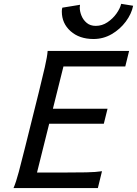

<svg xmlns="http://www.w3.org/2000/svg" viewBox="-20 -958 698 978"><path d="M249.5 -404.3H527.8L508.8 -327.6H230.5L168.5 -79.1H297.4Q369.6 -79.1 419.4 -80.1Q469.2 -81.1 499.5 -85.9L478.5 0H48.8Q61.5 -28.8 75.9 -83Q90.3 -137.2 107.9 -208L178.2 -490.2Q195.8 -561.5 208.3 -615.7Q220.7 -669.9 222.7 -698.7H637.7L618.2 -619.6H303.2ZM597.2 -938.5 658.2 -928.7Q649.9 -887.2 620.8 -848.1Q591.8 -809.1 549.1 -784.2Q506.3 -759.3 456.5 -759.3Q384.3 -759.3 339.6 -799.1Q294.9 -838.9 294.9 -899.4Q294.9 -903.8 295.4 -908.9Q295.9 -914.1 297.4 -918.9L387.7 -933.6Q386.2 -926.3 386.2 -920.4Q386.2 -899.9 395 -878.2Q403.8 -856.4 421.9 -841.3Q439.9 -826.2 467.8 -826.2Q500 -826.2 527.3 -844.5Q554.7 -862.8 573.2 -888.9Q591.8 -915 597.2 -938.5Z"/></svg>

Font: Andika
Style: Italic
Weight: 400
Italic angle: -14°
Designer: Victor Gaultney, Annie Olsen, Julie Remington, Don Collingsworth, Eric Hays, Becca Hirsbrunner
Foundry: SIL International
Version: Version 6.101